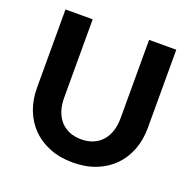

<svg xmlns="http://www.w3.org/2000/svg" viewBox="-129 -857 1003 996"><g transform="rotate(20 373.0 -359.0)"><path d="M373 -120Q409.5 -120 438.5 -132.2Q467.5 -144.5 487.5 -167Q507.5 -189.5 518 -221.5Q528.5 -253.5 528.5 -293.5V-725.5H678.5V-293.5Q678.5 -227.5 657.2 -172.2Q636 -117 596.5 -77Q557 -37 500.5 -14.5Q444 8 373 8Q302 8 245.2 -14.5Q188.5 -37 149 -77Q109.5 -117 88.2 -172.2Q67 -227.5 67 -293.5V-725.5H217V-293.5Q217 -253.5 227.5 -221.5Q238 -189.5 258 -167Q278 -144.5 307 -132.2Q336 -120 373 -120Z"/></g></svg>

Font: Lato Heavy
Style: Regular
Weight: 800
Designer: Lukasz Dziedzic
Foundry: tyPoland Lukasz Dziedzic
Version: Version 2.007; 2014-02-27